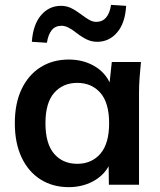

<svg xmlns="http://www.w3.org/2000/svg" viewBox="-20 -760 660 790"><path d="M263 10Q197 10 147 -21.5Q97 -53 69 -112Q41 -171 41 -253Q41 -335 69 -393.5Q97 -452 147 -483.5Q197 -515 263 -515Q320 -515 365 -490Q410 -465 431 -421L440 -505H560Q557 -474 554.5 -442Q552 -410 552 -379V0H428L427 -76Q405 -36 361 -13Q317 10 263 10ZM298 -86Q357 -86 393 -127.5Q429 -169 429 -253Q429 -337 393 -378Q357 -419 298 -419Q239 -419 203 -378Q167 -337 167 -253Q167 -169 202.5 -127.5Q238 -86 298 -86ZM173 -584 111 -588Q116 -659 149 -697.5Q182 -736 231 -736Q253 -736 272 -727Q291 -718 315 -700Q336 -684 349.5 -677Q363 -670 376 -670Q426 -670 437 -740L499 -736Q495 -665 462 -626.5Q429 -588 380 -588Q358 -588 338.5 -597Q319 -606 294 -625Q258 -654 234 -654Q207 -654 192.5 -635.5Q178 -617 173 -584Z"/></svg>

Font: MulishBold
Style: Bold
Weight: 700
Designer: Vernon Adams
Foundry: Vernon Adams
Version: Version 3.602; ttfautohint (v1.8.3)